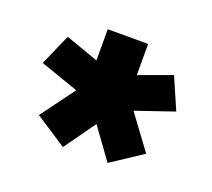

<svg xmlns="http://www.w3.org/2000/svg" viewBox="-72 -789 583 527"><g transform="rotate(20 220.0 -526.0)"><path d="M64 -413 137 -512 25 -551 65 -642 161 -608V-699H279V-608L375 -643L415 -551L304 -513L377 -414L286 -354L221 -444L156 -353Z"/></g></svg>

Font: Prompt
Style: Bold
Weight: 700
Designer: Katatrad Team
Foundry: CadsonDemak
Version: Version 1.000